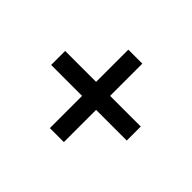

<svg xmlns="http://www.w3.org/2000/svg" viewBox="-91 -592 720 720"><g transform="rotate(-45 268.5 -232.5)"><path d="M306.2 -269H477.1V-194.8H306.2V-32.2H231.9V-194.8H61V-269H231.9V-433.1H306.2Z"/></g></svg>

Font: Linux Libertine
Style: Semibold
Weight: 600
Designer: Philipp H. Poll
Foundry: Philipp H. Poll
Version: Version 5.1.2 ; ttfautohint (v0.9)